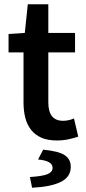

<svg xmlns="http://www.w3.org/2000/svg" viewBox="-20 -645 401 898"><path d="M246 12Q203 12 173.5 -1Q144 -14 125.5 -37.5Q107 -61 98.5 -93.5Q90 -126 90 -166V-400H20V-486L96 -491L110 -625H206V-491H331V-400H206V-166Q206 -80 275 -80Q288 -80 301.5 -83Q315 -86 326 -91L346 -6Q326 1 300.5 6.5Q275 12 246 12ZM130 233 120 183Q181 179 203.5 169Q226 159 226 140Q226 107 158 101L182 55Q255 62 283 81Q311 100 311 135Q311 183 264 206Q217 229 130 233Z"/></svg>

Font: CV Source Sans Light
Style: Bold
Weight: 600
Designer: Paul D. Hunt
Foundry: Adobe Systems Incorporated
Version: Version 3.001